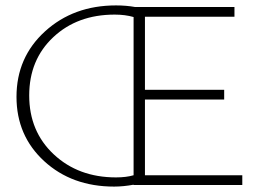

<svg xmlns="http://www.w3.org/2000/svg" viewBox="-20 -684 972 710"><path d="M516 -36H876V0H474V-1Q436 6 402 6Q246 6 143.5 -88Q41 -182 41 -326Q41 -472 146.5 -568Q252 -664 409 -664Q447 -664 480 -658H847V-622H516V-352H809V-316H516ZM409 -28Q447 -28 474 -36V-621Q443 -630 404 -630Q266 -630 177 -546.5Q88 -463 88 -331Q88 -198 179 -113Q270 -28 409 -28Z"/></svg>

Font: EauTestSC Light
Style: Regular
Weight: 300
Designer: Christian Thalmann (Catharsis Fonts)
Version: Version 0.001;PS 000.001;hotconv 1.0.88;makeotf.lib2.5.64775